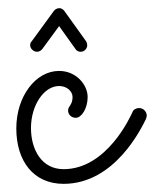

<svg xmlns="http://www.w3.org/2000/svg" viewBox="-20 -427 380 471"><path d="M338 -135C339 -138 340 -141 340 -143C340 -153 332 -162 321 -162C314 -162 307 -158 305 -152C300 -141 242 -12 136 -12C82 -12 56 -60 56 -113C56 -169 88 -216 125 -216C144 -216 158 -203 158 -189C158 -169 147 -167 147 -156C147 -146 155 -138 166 -138C180 -138 195 -161 195 -189C195 -219 167 -253 125 -253C67 -253 20 -190 20 -112C20 -32 62 24 136 24C262 24 327 -113 338 -135ZM138 -400C135 -404 130 -407 126 -407C120 -407 115 -404 112 -400L58 -326C55 -323 54 -320 54 -316C54 -308 62 -300 71 -300C76 -300 81 -303 84 -307L125 -363L165 -307C168 -302 173 -300 178 -300C187 -300 194 -308 194 -316C194 -319 193 -323 191 -326Z"/></svg>

Font: Sacramento
Style: Regular
Weight: 400
Designer: Astigmatic (AOETI)
Foundry: Astigmatic (AOETI)
Version: Version 1.000